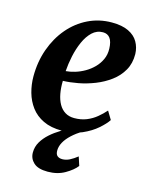

<svg xmlns="http://www.w3.org/2000/svg" viewBox="-118 -639 737 938"><g transform="rotate(15 251.0 -170.0)"><path d="M448 -101Q434.5 -80 404.5 -53.8Q374.5 -27.5 330.5 -8.2Q286.5 11 229.5 11Q174.5 11 135.8 -7.5Q97 -26 73.2 -57.8Q49.5 -89.5 38.5 -129Q27.5 -168.5 27.5 -209.5Q27.5 -284 50.5 -348.2Q73.5 -412.5 114.5 -460.8Q155.5 -509 210.8 -536Q266 -563 330.5 -563Q382 -563 414.8 -547.2Q447.5 -531.5 463.2 -504.2Q479 -477 480 -443Q480.5 -396 460.2 -360.5Q440 -325 406 -299.8Q372 -274.5 330.8 -258.2Q289.5 -242 248 -234.2Q206.5 -226.5 172 -225.5Q171 -190.5 176.5 -161Q182 -131.5 194.2 -109.8Q206.5 -88 226 -76Q245.5 -64 272 -64Q306.5 -64 334.2 -75.2Q362 -86.5 384 -104.8Q406 -123 423 -142.5ZM300.5 -505.5Q269.5 -505.5 246.5 -483.8Q223.5 -462 208 -427Q192.5 -392 184 -352Q175.5 -312 173 -275Q194.5 -276.5 219.2 -284Q244 -291.5 267.5 -305Q291 -318.5 310 -337.8Q329 -357 340.2 -381.5Q351.5 -406 350.5 -435.5Q349.5 -471 336.8 -488.2Q324 -505.5 300.5 -505.5ZM214.5 222.5Q166 222.5 143.5 201.8Q121 181 121 150.5Q121 121 135.5 96.5Q150 72 173 51.5Q196 31 223.5 14.5Q251 -2 276.5 -14.5L301 -25.5L331 -12.5Q300 7 278.2 27.2Q256.5 47.5 245.2 68Q234 88.5 233.5 108.5Q233 128.5 242.5 136.8Q252 145 268 145Q286.5 145 304.8 135.8Q323 126.5 342.5 111L357 155.5Q338.5 179.5 301.2 201Q264 222.5 214.5 222.5Z"/></g></svg>

Font: Merriweather 36pt
Style: Bold Italic
Weight: 700
Italic angle: -7.8°
Version: Version 2.101